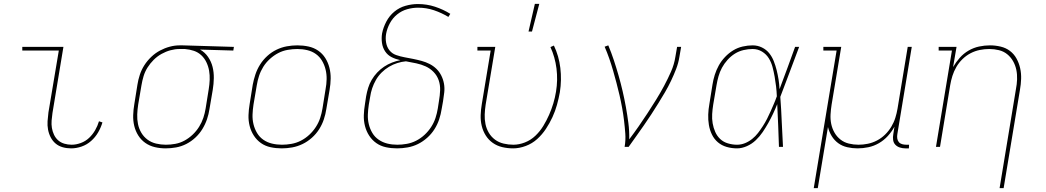

<svg xmlns="http://www.w3.org/2000/svg" viewBox="-20 -764 5440 999"><path d="M350 8Q327 8 306 2Q285 -4 269.5 -17Q254 -30 244 -49Q234 -68 230 -89.5Q226 -111 227.5 -133.5Q229 -156 232 -179L286 -501H96V-520H310L253 -176Q250 -156 248.5 -136.5Q247 -117 250 -98.5Q253 -80 261 -63Q269 -46 282.5 -34Q296 -22 314.5 -16.5Q333 -11 353 -11Q376 -11 400.5 -20Q425 -29 443.5 -46.5Q462 -64 475 -86.5Q488 -109 495 -133L513 -127Q505 -100 490.5 -75Q476 -50 454 -30.5Q432 -11 404.5 -1.5Q377 8 350 8Z M842 8Q813 8 785.5 1.5Q758 -5 736 -20.5Q714 -36 699.5 -59Q685 -82 678.5 -109Q672 -136 673 -165Q674 -194 679 -223L695 -323Q699 -349 707.5 -375Q716 -401 731 -424.5Q746 -448 767 -468Q788 -488 812.5 -501Q837 -514 863 -521Q889 -528 915 -528H931L1197 -520L1194 -501L1021 -506Q1046 -492 1062.5 -468Q1079 -444 1086 -416Q1093 -388 1092.5 -357.5Q1092 -327 1087 -297L1070 -197Q1066 -170 1057 -143.5Q1048 -117 1033 -92.5Q1018 -68 996.5 -48Q975 -28 949.5 -15Q924 -2 896.5 3Q869 8 842 8ZM843 -11Q867 -11 892 -15.5Q917 -20 940 -32.5Q963 -45 982.5 -63.5Q1002 -82 1016 -104.5Q1030 -127 1038 -151Q1046 -175 1050 -200L1066 -300Q1070 -324 1071 -348.5Q1072 -373 1068 -396Q1064 -419 1054 -440Q1044 -461 1027.5 -476.5Q1011 -492 989 -499.5Q967 -507 942 -509H914Q891 -509 867 -502.5Q843 -496 820.5 -483.5Q798 -471 779.5 -452.5Q761 -434 747.5 -412.5Q734 -391 727 -367.5Q720 -344 716 -320L699 -220Q695 -194 694 -168.5Q693 -143 698 -118.5Q703 -94 715.5 -73Q728 -52 747.5 -37.5Q767 -23 792 -17Q817 -11 843 -11Z M1446 8Q1416 8 1388 2Q1360 -4 1338 -19.5Q1316 -35 1301 -58Q1286 -81 1279 -108.5Q1272 -136 1273 -165Q1274 -194 1279 -223L1295 -323Q1300 -350 1309 -377Q1318 -404 1333.5 -428.5Q1349 -453 1371 -473Q1393 -493 1419 -505.5Q1445 -518 1472.5 -523Q1500 -528 1527 -528Q1557 -528 1585 -522Q1613 -516 1635.5 -500.5Q1658 -485 1672.5 -462Q1687 -439 1694 -411.5Q1701 -384 1700.5 -355Q1700 -326 1695 -297L1678 -197Q1674 -170 1665 -143Q1656 -116 1640.5 -91.5Q1625 -67 1602.5 -47Q1580 -27 1554 -14.5Q1528 -2 1500.5 3Q1473 8 1446 8ZM1447 -11Q1471 -11 1496.5 -15.5Q1522 -20 1545.5 -32Q1569 -44 1589 -62.5Q1609 -81 1623.5 -103.5Q1638 -126 1646 -150.5Q1654 -175 1658 -200L1674 -300Q1679 -326 1679.5 -352Q1680 -378 1674 -402.5Q1668 -427 1655.5 -448Q1643 -469 1623.5 -483Q1604 -497 1579 -503Q1554 -509 1527 -509Q1503 -509 1477 -504.5Q1451 -500 1428 -488Q1405 -476 1384.5 -457.5Q1364 -439 1350 -416.5Q1336 -394 1328 -369.5Q1320 -345 1316 -320L1299 -220Q1295 -194 1294 -168Q1293 -142 1299 -117.5Q1305 -93 1317.5 -72Q1330 -51 1350 -37Q1370 -23 1395 -17Q1420 -11 1447 -11Z M2046 8Q2016 8 1988 2Q1960 -4 1938 -19.5Q1916 -35 1901 -58Q1886 -81 1879 -108.5Q1872 -136 1873 -165Q1874 -194 1879 -223L1885 -263Q1889 -285 1895.5 -306.5Q1902 -328 1914 -348.5Q1926 -369 1942.5 -386.5Q1959 -404 1978.5 -417Q1998 -430 2020 -438.5Q2042 -447 2063 -451Q2039 -456 2018 -466.5Q1997 -477 1984 -496.5Q1971 -516 1967.5 -540.5Q1964 -565 1968 -590Q1974 -621 1990 -651.5Q2006 -682 2032 -703.5Q2058 -725 2090.5 -734Q2123 -743 2154 -743Q2201 -743 2243.5 -729Q2286 -715 2323 -692L2313 -676Q2278 -697 2238.5 -710.5Q2199 -724 2155 -724Q2127 -724 2098.5 -716Q2070 -708 2046.5 -689Q2023 -670 2008.5 -643Q1994 -616 1989 -588Q1985 -565 1989 -542Q1993 -519 2006.5 -502Q2020 -485 2041.5 -477.5Q2063 -470 2085 -466Q2107 -462 2129.5 -457.5Q2152 -453 2174 -447Q2196 -441 2215.5 -431Q2235 -421 2250.5 -406Q2266 -391 2276 -371Q2286 -351 2290 -329Q2294 -307 2291.5 -283.5Q2289 -260 2285 -236L2278 -197Q2274 -170 2265 -143Q2256 -116 2240.5 -91.5Q2225 -67 2202.5 -47Q2180 -27 2154.5 -14.5Q2129 -2 2101 3Q2073 8 2046 8ZM2047 -11Q2071 -11 2096.5 -15.5Q2122 -20 2145.5 -32Q2169 -44 2189 -62.5Q2209 -81 2223.5 -103.5Q2238 -126 2246 -150.5Q2254 -175 2258 -200L2264 -239Q2269 -267 2270 -294.5Q2271 -322 2262.5 -346.5Q2254 -371 2236 -389.5Q2218 -408 2195 -418.5Q2172 -429 2146 -434.5Q2120 -440 2092 -445Q2070 -443 2047.5 -436Q2025 -429 2004 -416.5Q1983 -404 1965.5 -386.5Q1948 -369 1936 -348Q1924 -327 1916.5 -304.5Q1909 -282 1906 -260L1899 -220Q1895 -194 1894 -168Q1893 -142 1899 -117.5Q1905 -93 1917.5 -72Q1930 -51 1950.5 -37Q1971 -23 1995.5 -17Q2020 -11 2047 -11Z M2650 8Q2621 8 2593.5 1.5Q2566 -5 2544 -20.5Q2522 -36 2507.5 -59Q2493 -82 2486.5 -109Q2480 -136 2481 -165Q2482 -194 2487 -223L2533 -501H2464V-520H2557L2507 -220Q2503 -194 2502 -168.5Q2501 -143 2506 -118.5Q2511 -94 2523.5 -73Q2536 -52 2555.5 -37.5Q2575 -23 2600 -17Q2625 -11 2651 -11Q2681 -11 2711.5 -23Q2742 -35 2766 -58Q2790 -81 2807 -109Q2824 -137 2837 -166.5Q2850 -196 2859 -226Q2868 -256 2873 -287Q2883 -348 2875.5 -407.5Q2868 -467 2844 -519L2862 -527Q2888 -473 2895.5 -410.5Q2903 -348 2893 -284Q2887 -251 2878 -218.5Q2869 -186 2854.5 -154.5Q2840 -123 2820.5 -93.5Q2801 -64 2775 -40.5Q2749 -17 2715.5 -4.5Q2682 8 2650 8ZM2730 -600 2763 -744H2786L2748 -600Z M3230 0Q3236 -35 3233.5 -69Q3231 -103 3227 -136.5Q3223 -170 3217 -203Q3211 -236 3203.5 -268.5Q3196 -301 3187.5 -333Q3179 -365 3170 -396.5Q3161 -428 3150 -459.5Q3139 -491 3126 -521L3145 -528Q3161 -490 3174 -450.5Q3187 -411 3198.5 -371Q3210 -331 3219.5 -290Q3229 -249 3236.5 -207.5Q3244 -166 3249.5 -124Q3255 -82 3254 -39Q3279 -72 3303 -106.5Q3327 -141 3349.5 -175.5Q3372 -210 3394 -245.5Q3416 -281 3435.5 -317.5Q3455 -354 3471.5 -391.5Q3488 -429 3494 -468L3503 -520H3524L3515 -468Q3510 -436 3498 -405Q3486 -374 3471.5 -343.5Q3457 -313 3440 -284Q3423 -255 3405 -226Q3387 -197 3368.5 -168.5Q3350 -140 3330 -111.5Q3310 -83 3290.5 -55.5Q3271 -28 3251 0Z M3815 8Q3787 8 3761 0.5Q3735 -7 3715.5 -23.5Q3696 -40 3684.5 -63.5Q3673 -87 3668.5 -113.5Q3664 -140 3665 -168Q3666 -196 3671 -223L3687 -323Q3691 -349 3699 -374.5Q3707 -400 3720 -423.5Q3733 -447 3752.5 -467.5Q3772 -488 3795 -502Q3818 -516 3844.5 -522Q3871 -528 3896 -528Q3922 -528 3944.5 -517Q3967 -506 3982 -487.5Q3997 -469 4006 -446Q4015 -423 4021 -399Q4027 -375 4031 -350Q4035 -325 4036 -300Q4057 -355 4077 -410Q4097 -465 4117 -520H4138Q4113 -455 4089 -389.5Q4065 -324 4040 -260Q4045 -195 4047.5 -130Q4050 -65 4054 0H4033Q4031 -55 4029 -111Q4027 -167 4024 -222Q4014 -197 4002.5 -172.5Q3991 -148 3977.5 -124Q3964 -100 3948.5 -77Q3933 -54 3912.5 -34.5Q3892 -15 3866 -3.5Q3840 8 3815 8ZM3815 -11Q3836 -11 3856 -19Q3876 -27 3893.5 -41Q3911 -55 3924 -72Q3937 -89 3949 -107.5Q3961 -126 3971 -145.5Q3981 -165 3989.5 -184.5Q3998 -204 4006.5 -223.5Q4015 -243 4022 -263Q4021 -289 4018 -314.5Q4015 -340 4010.5 -365.5Q4006 -391 3999.5 -415.5Q3993 -440 3980 -461Q3967 -482 3945 -495.5Q3923 -509 3896 -509Q3873 -509 3849 -503.5Q3825 -498 3804 -485Q3783 -472 3765.5 -452.5Q3748 -433 3736.5 -411.5Q3725 -390 3718.5 -367Q3712 -344 3708 -320L3691 -220Q3687 -195 3685.5 -170.5Q3684 -146 3688 -122.5Q3692 -99 3701.5 -77.5Q3711 -56 3727.5 -40.5Q3744 -25 3767.5 -18Q3791 -11 3815 -11Z M4214 215 4333 -501H4264V-520H4357L4307 -220Q4303 -195 4301.5 -169Q4300 -143 4305 -119Q4310 -95 4322 -74Q4334 -53 4353 -38Q4372 -23 4396.5 -17Q4421 -11 4447 -11Q4471 -11 4495.5 -16Q4520 -21 4543 -33Q4566 -45 4585 -63.5Q4604 -82 4617.5 -104.5Q4631 -127 4638.5 -151Q4646 -175 4650 -199L4703 -520H4724L4649 -66Q4647 -55 4648.5 -44Q4650 -33 4656.5 -25Q4663 -17 4673.5 -14Q4684 -11 4695 -11H4710L4709 8H4691Q4676 8 4662 3.5Q4648 -1 4638.5 -11Q4629 -21 4627 -36Q4625 -51 4628 -66L4634 -105Q4620 -79 4599.5 -56.5Q4579 -34 4553 -19Q4527 -4 4498.5 2Q4470 8 4442 8Q4415 8 4388.5 2Q4362 -4 4341.5 -19Q4321 -34 4307.5 -56Q4294 -78 4288 -103L4235 215Z M5181 215 5266 -300Q5271 -325 5272 -351Q5273 -377 5268 -401Q5263 -425 5251 -446Q5239 -467 5220.5 -482Q5202 -497 5177.5 -503Q5153 -509 5127 -509Q5103 -509 5078 -504Q5053 -499 5030 -487Q5007 -475 4988 -456.5Q4969 -438 4956 -415.5Q4943 -393 4935.5 -369Q4928 -345 4924 -321L4871 0H4850L4933 -501H4864V-520H4957L4939 -415Q4954 -441 4974 -463.5Q4994 -486 5020 -501Q5046 -516 5074.5 -522Q5103 -528 5131 -528Q5159 -528 5186.5 -521.5Q5214 -515 5235 -499Q5256 -483 5269 -459.5Q5282 -436 5288 -409Q5294 -382 5293 -353.5Q5292 -325 5287 -297L5202 215Z"/></svg>

Font: Iosevka HT Thin Extended
Style: Italic
Weight: 100
Width: 7
Italic angle: -9°
Monospace: yes
Designer: Belleve Invis
Foundry: Belleve Invis
Version: Version 32.3.0; ttfautohint (v1.8.4)